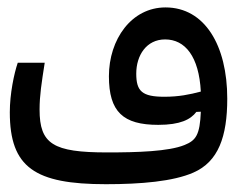

<svg xmlns="http://www.w3.org/2000/svg" viewBox="-20 -484 626 507"><path d="M259.8 2.4C352.1 2.4 437.5 -4.9 490.7 -28.3C556.6 -57.1 580.1 -123 580.1 -223.6C580.1 -364.3 520.5 -464.4 417 -464.4C327.1 -464.4 267.6 -379.9 267.6 -282.7C267.6 -188.5 305.2 -154.3 397.9 -154.3C456.1 -154.3 483.4 -168.5 498.5 -188.5L510.3 -189C507.8 -127.9 497.6 -113.3 467.3 -101.1C425.3 -84 342.8 -81.5 263.2 -81.5C120.1 -81.5 84.5 -103.5 84.5 -194.8C84.5 -231.9 89.8 -265.1 98.1 -318.4H26.9C17.1 -289.6 5.9 -236.3 5.9 -187.5C5.9 -41.5 72.3 2.4 259.8 2.4ZM510.3 -242.2C481 -234.4 452.1 -228.5 414.1 -228.5C355 -228.5 339.8 -243.2 339.8 -289.6C339.8 -337.9 366.7 -379.9 416 -379.9C468.8 -379.9 505.4 -335 510.3 -242.2Z"/></svg>

Font: Cascadia Mono PL SemiLight
Style: Regular
Weight: 350
Monospace: yes
Designer: Aaron Bell
Foundry: Saja Typeworks
Version: Version 2404.023